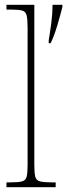

<svg xmlns="http://www.w3.org/2000/svg" viewBox="-20 -780 280 800"><path d="M7 0V-20H18Q55 -20 71 -24Q87 -28 91 -43.5Q95 -59 95 -94V-662Q95 -699 91 -715.5Q87 -732 72.5 -736Q58 -740 28 -740H7V-760H123V-94Q123 -59 127 -43.5Q131 -28 147.5 -24Q164 -20 200 -20H212V0ZM183 -612Q189 -648 194 -686.5Q199 -725 199 -760H240V-751Q232 -719 219 -675Q206 -631 191 -600H183Z"/></svg>

Font: Noto Serif Ethiopic Condensed Thin
Style: Regular
Weight: 100
Width: 3
Designer: Monotype Design Team
Foundry: Monotype Imaging Inc.
Version: Version 2.102; ttfautohint (v1.8.4.7-5d5b)